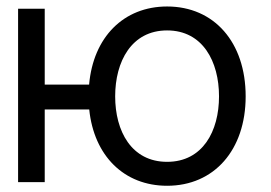

<svg xmlns="http://www.w3.org/2000/svg" viewBox="-20 -573 852 604"><path d="M120.7 -545.5H36.9V0H120.7V-228.7H260.7C275.6 -82.7 370.4 11.4 505.7 11.4C653.4 11.4 752.8 -100.9 752.8 -269.9C752.8 -440.3 653.4 -552.6 505.7 -552.6C369 -552.6 273.4 -456.3 260.3 -306.8H120.7ZM342.3 -269.9C342.3 -379.3 393.5 -477.3 505.7 -477.3C617.9 -477.3 669 -379.3 669 -269.9C669 -160.5 617.9 -63.9 505.7 -63.9C393.5 -63.9 342.3 -160.5 342.3 -269.9Z"/></svg>

Font: Margiela Sans
Style: Regular
Weight: 400
Designer: Stefan Endress, Andreas Faust
Version: Version 1.100;FEAKit 1.0